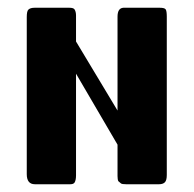

<svg xmlns="http://www.w3.org/2000/svg" viewBox="-20 -475 501 495"><path d="M283 -190V-432Q283 -454 298 -455H392Q404 -455 407 -451Q410 -447 410 -432V-24Q410 -10 405 -5Q400 0 390 0H305Q295 0 292 -2Q287 -6 285 -8Q284 -10 283.5 -13.5Q283 -17 283 -21V-102L176 -285V-23Q176 -10 172 -4Q169 0 161 0H70Q49 0 49 -26V-431Q49 -446 53 -450Q58 -455 69 -455H159Q169 -455 172 -451Q176 -445 176 -435V-368Z"/></svg>

Font: Shafarik
Style: Regular
Weight: 400
Version: Version 1.001; ttfautohint (v1.8.4.7-5d5b)